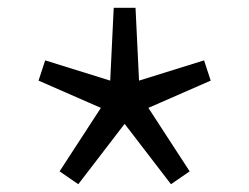

<svg xmlns="http://www.w3.org/2000/svg" viewBox="-20 -579 640 493"><path d="M181 -106 133 -139 239 -302 79 -372 96 -424 263 -372 272 -559H328L337 -372L504 -424L521 -372L361 -302L467 -139L419 -106L300 -261Z"/></svg>

Font: Source Code Pro ExtraLight Medium
Style: Regular
Weight: 500
Monospace: yes
Version: Version 1.018;hotconv 1.0.116;makeotfexe 2.5.65601